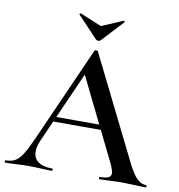

<svg xmlns="http://www.w3.org/2000/svg" viewBox="-94 -884 897 963"><g transform="rotate(10 354.0 -402.0)"><path d="M192 -270H472L479 -245H179ZM711 0Q692 0 650 -2Q608 -4 589 -4Q564 -4 530 -2Q496 0 477 0Q473 0 473 -6Q473 -12 477 -12Q507 -12 520 -18.5Q533 -25 533 -40Q533 -55 516 -91L307 -516L348 -583L150 -137Q137 -107 137 -83Q137 -48 162 -30Q187 -12 232 -12Q237 -12 237 -6Q237 0 232 0Q214 0 180 -2Q142 -4 114 -4Q87 -4 51 -2Q19 0 -2 0Q-7 0 -7 -6Q-7 -12 -2 -12Q26 -12 45 -23Q64 -34 82 -62.5Q100 -91 125 -147L340 -631Q342 -634 349 -634Q356 -634 357 -631L602 -137Q636 -65 659.5 -38.5Q683 -12 711 -12Q715 -12 715 -6Q715 0 711 0ZM234 -798Q234 -800 236.5 -802Q239 -804 241 -803L350 -758L458 -804H459Q462 -804 463.5 -801.5Q465 -799 463 -797L361 -687Q357 -683 350 -683Q342 -683 338 -687L235 -796Z"/></g></svg>

Font: Cormorant Infant SemiBold
Style: Regular
Weight: 600
Designer: Christian Thalmann (Catharsis Fonts)
Foundry: Catharsis Fonts
Version: Version 4.000